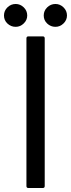

<svg xmlns="http://www.w3.org/2000/svg" viewBox="-54 -946 357 966"><path d="M89 0Q79 0 79 -10V-753Q79 -763 89 -763H161Q171 -763 171 -753V-10Q171 0 161 0ZM-34 -868Q-34 -892 -16.5 -909Q1 -926 25 -926Q48 -926 65.5 -909Q83 -892 83 -868Q83 -845 65.5 -828Q48 -811 25 -811Q1 -811 -16.5 -827.5Q-34 -844 -34 -868ZM166 -868Q166 -892 183.5 -909Q201 -926 225 -926Q248 -926 265.5 -909Q283 -892 283 -868Q283 -845 265.5 -828Q248 -811 225 -811Q201 -811 183.5 -827.5Q166 -844 166 -868Z"/></svg>

Font: Open Sauce Two
Style: Regular
Weight: 400
Designer: Alfredo Marco Pradil
Foundry: Creative Sauce Fz LLC
Version: Version 1.477